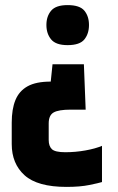

<svg xmlns="http://www.w3.org/2000/svg" viewBox="-20 -621 464 753"><path d="M380 93Q367 97 330.5 104.5Q294 112 241 112Q127 112 76.5 66.5Q26 21 26 -56V-140Q26 -193 40.5 -228.5Q55 -264 88 -282.5Q121 -301 179 -301L186 -369H309L316 -191H257Q210 -191 190.5 -180Q171 -169 171 -137V-72Q171 -48 183.5 -36Q196 -24 236 -24Q276 -24 315 -31Q354 -38 380 -49ZM329 -523Q329 -489 311 -466.5Q293 -444 245 -444Q199 -444 180.5 -466.5Q162 -489 162 -523Q162 -557 180.5 -579Q199 -601 245 -601Q293 -601 311 -579Q329 -557 329 -523Z"/></svg>

Font: Khand Variable Light
Style: Regular
Weight: 300
Designer: Satya Rajpurohit
Foundry: Indian Type Foundry
Version: Version 3.000